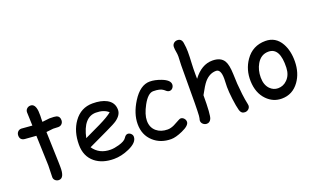

<svg xmlns="http://www.w3.org/2000/svg" viewBox="-85 -1234 2806 1717"><g transform="rotate(-20 1318.0 -375.5)"><path d="M394.5 -416Q384.3 -416 370.4 -417Q356.4 -418 346.2 -418Q335 -418 279.8 -410.6L289.1 -122.1L289.6 -100.6L290 -75.7Q292 31.2 238.8 31.2Q219.2 31.2 204.8 18.6Q190.4 5.9 190.4 -13.2Q190.4 -31.7 191.9 -68.8Q193.4 -106 193.4 -124.5L183.6 -409.7Q147.9 -411.1 75.2 -418Q31.7 -423.8 31.7 -466.3Q31.7 -487.8 44.9 -502Q58.1 -516.1 78.6 -516.1L181.2 -507.8Q181.2 -532.7 179 -574.5Q176.8 -616.2 176.8 -634.8Q176.8 -655.3 190.9 -668.7Q205.1 -682.1 225.6 -682.1Q269.5 -682.1 276.9 -610.4Q278.3 -592.3 278.3 -566.9L277.3 -538.6L276.9 -508.3Q337.4 -516.1 346.2 -516.1Q397 -516.1 412.6 -511.2Q442.4 -501.5 442.4 -465.3Q442.4 -443.8 429 -429.9Q415.5 -416 394.5 -416Z M767.1 22.5Q656.7 22.5 588.4 -32.7Q513.7 -93.8 513.7 -203.6Q513.7 -330.6 575.2 -416.5Q642.1 -510.3 753.9 -510.3Q835 -510.3 886.2 -482.9Q949.2 -449.2 949.2 -379.4Q949.2 -330.6 894 -290.5Q869.6 -272.9 790.5 -235.8L604 -147.5Q631.3 -106.9 672.1 -86.4Q712.9 -65.9 767.1 -65.9Q800.8 -65.9 846.2 -78.6Q903.8 -94.7 920.4 -120.8Q937 -147 956.1 -147Q973.1 -147 986.6 -134Q1000 -121.1 1000 -104Q1000 -49.8 912.6 -10.7Q837.9 22.5 767.1 22.5ZM753.9 -422.4Q694.3 -422.4 654.8 -376.2Q615.2 -330.1 595.7 -237.3L745.6 -308.6Q834 -351.6 871.6 -383.3Q829.6 -422.4 753.9 -422.4Z M1307.6 30.8Q1207.5 30.8 1140.6 -29.8Q1070.3 -93.3 1070.3 -197.3Q1070.3 -296.4 1136.2 -401.9Q1209.5 -519 1301.3 -519Q1349.1 -519 1408.2 -496.6Q1482.9 -467.8 1482.9 -426.3Q1482.9 -407.7 1470.7 -393.3Q1458.5 -378.9 1440.4 -378.9Q1426.3 -378.9 1415.8 -387.5Q1405.3 -396 1395.5 -404.3Q1366.7 -427.2 1301.3 -427.2Q1251.5 -427.2 1202.6 -338.4Q1158.2 -256.8 1158.2 -197.3Q1158.2 -132.8 1202.1 -95.7Q1243.2 -61 1307.6 -61Q1336.9 -61 1370.1 -76.7L1426.8 -106.9Q1441.4 -114.7 1447.8 -114.7Q1465.8 -114.7 1479 -100.3Q1492.2 -85.9 1492.2 -67.4Q1492.2 -31.7 1417 1.5Q1351.1 30.8 1307.6 30.8Z M2009.3 30.3Q1974.6 30.3 1963.9 -6.8Q1952.6 -46.9 1943.4 -120.6Q1934.6 -191.4 1934.6 -236.8Q1934.6 -249.5 1935.8 -275.4Q1937 -301.3 1937 -314Q1937 -405.8 1891.1 -405.8Q1829.1 -405.8 1780.3 -349.6Q1755.4 -320.8 1711.9 -239.7Q1711.9 -53.7 1696.3 -19.5Q1682.6 10.7 1653.8 10.7Q1633.8 10.7 1618.7 -2.9Q1603.5 -16.6 1603.5 -36.1Q1603.5 -43 1607.9 -57.6Q1611.8 -69.8 1613.3 -128.9L1614.7 -201.2L1616.2 -560.1Q1619.6 -620.6 1619.6 -641.6Q1619.6 -666.5 1615 -688.7Q1610.4 -710.9 1610.4 -734.9Q1610.4 -755.4 1624.5 -768.8Q1638.7 -782.2 1659.2 -782.2Q1699.2 -782.2 1706.1 -739.3Q1713.9 -691.9 1713.9 -653.8Q1713.9 -602.5 1710.4 -546.9Q1707.5 -493.7 1708 -439.9L1708.5 -397Q1748.5 -450.7 1794.2 -477.3Q1839.8 -503.9 1891.1 -503.9Q1972.2 -503.9 2002.4 -451.2Q2023.9 -414.1 2026.9 -326.2L2030.8 -232.9L2040.5 -131.3Q2047.4 -74.2 2057.1 -30.8Q2059.1 -22.5 2059.1 -16.6Q2059.1 3.4 2044.4 16.8Q2029.8 30.3 2009.3 30.3Z M2361.3 28.8Q2279.3 28.8 2220.2 -31.7Q2154.3 -99.1 2150.9 -212.9Q2147.9 -323.2 2206.5 -407.2Q2274.9 -506.3 2397 -506.3Q2494.6 -506.3 2544.9 -417Q2585 -344.7 2583.5 -243.2Q2582 -134.8 2526.9 -58.1Q2464.4 28.8 2361.3 28.8ZM2390.6 -407.2Q2318.8 -407.7 2278.8 -338.9Q2247.1 -283.7 2247.1 -212.9Q2247.1 -142.1 2285.6 -102.5Q2317.9 -69.8 2361.3 -69.8Q2412.1 -69.8 2448.7 -106.9Q2490.2 -147.9 2492.7 -217.8Q2499.5 -406.7 2390.6 -407.2Z"/></g></svg>

Font: TUNJUNG BIRU
Style: Regular
Weight: 400
Designer: R.S. Wihananto
Foundry: R.S. Wihananto
Version: Version 2.0.1